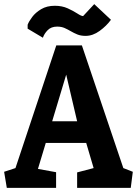

<svg xmlns="http://www.w3.org/2000/svg" viewBox="-25 -911 666 931"><path d="M8 0 -5 -78 50 -96 248 -691H372L573 -96L619 -78L609 0H349V-75L429 -96L393 -218H197L159 -92L247 -76V0ZM228 -323H349L296 -549ZM183 -728 109 -772V-791Q115 -807 131 -828.5Q147 -850 174.5 -866.5Q202 -883 241 -883Q276 -883 303.5 -870.5Q331 -858 350 -845.5Q369 -833 378 -833L432 -891L513 -815Q491 -785 458 -761Q425 -737 390 -737Q367 -737 350 -744Q333 -751 318.5 -759.5Q304 -768 288.5 -775Q273 -782 252 -782Q223 -782 206 -764.5Q189 -747 183 -728Z"/></svg>

Font: Kreon
Style: Bold
Weight: 700
Designer: Julia Petretta
Foundry: Julia Petretta and Eli Heuer
Version: Version 2.002